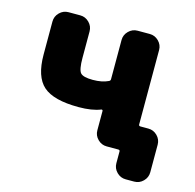

<svg xmlns="http://www.w3.org/2000/svg" viewBox="-97 -646 856 844"><g transform="rotate(15 331.5 -224.5)"><path d="M370.1 -166Q370.1 -168.9 368.2 -170.4Q366.2 -171.9 363.3 -170.9Q324.2 -155.3 263.7 -155.3Q149.4 -155.3 102.5 -196.8Q55.7 -238.3 55.7 -338.9V-489.3Q55.7 -512.7 72.8 -529.8Q89.8 -546.9 113.3 -546.9H167Q190.4 -546.9 207.5 -529.8Q224.6 -512.7 224.6 -489.3V-369.1Q224.6 -315.4 236.8 -301.3Q249 -287.1 293 -287.1Q335 -287.1 363.3 -300.8Q370.1 -303.7 370.1 -310.5V-489.3Q370.1 -512.7 387.2 -529.8Q404.3 -546.9 427.7 -546.9H483.4Q506.8 -546.9 523.9 -529.8Q541 -512.7 541 -489.3V-150.4Q541 -143.6 548.8 -143.6H585Q608.4 -143.6 625.5 -126.5Q642.6 -109.4 642.6 -85.9V40Q642.6 63.5 625.5 80.6Q608.4 97.7 585 97.7H545.9Q522.5 97.7 505.4 80.6Q488.3 63.5 488.3 40V-13.7Q488.3 -20.5 480.5 -20.5H427.7Q404.3 -20.5 387.2 -37.6Q370.1 -54.7 370.1 -78.1Z"/></g></svg>

Font: Gen Jyuu Gothic Heavy
Style: Bold
Weight: 900
Designer: [Source Han Sans]
Ryoko NISHIZUKA  (kana & ideographs); Paul D. Hunt (Latin, Greek & Cyrillic); Wenlong ZHANG  (bopomofo
Version: Version 1.002.20150607